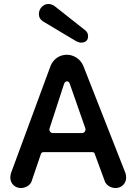

<svg xmlns="http://www.w3.org/2000/svg" viewBox="-20 -932 688 968"><path d="M262 -896C254 -903 241 -912 224 -912C199 -912 176 -890 176 -861C176 -845 183 -833 197 -824L366 -723C373 -722 379 -717 387 -717C412 -717 424 -728 424 -750C424 -762 419 -772 410 -779ZM85 16C104 16 127 7 138 -14L186 -155C188 -162 193 -165 200 -165H445C452 -165 457 -162 458 -155L510 -14C521 7 544 16 563 16C591 16 616 -5 616 -37C616 -42 615 -49 613 -58L400 -600C385 -636 350 -656 317 -656C282 -656 250 -636 235 -600L35 -58C33 -49 32 -42 32 -37C32 -5 57 16 85 16ZM248 -261C235 -261 229 -271 229 -278C229 -280 229 -283 230 -285L302 -506C305 -517 311 -522 318 -522C325 -522 330 -517 333 -506L410 -286C411 -283 411 -281 411 -279C411 -270 405 -261 392 -261Z"/></svg>

Font: Dongle
Style: Regular
Weight: 400
Designer: Yanghee Ryu
Foundry: Yanghee Ryu
Version: Version 2.000